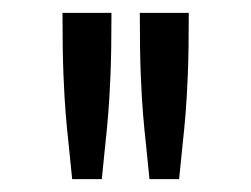

<svg xmlns="http://www.w3.org/2000/svg" viewBox="-20 -685 390 298"><path d="M77 -665H153Q153 -605 151.5 -569Q150 -533 148 -508.5Q146 -484 143.5 -461.5Q141 -439 138 -407H92Q89 -439 86.5 -461.5Q84 -484 82 -508Q80 -532 78.5 -568.5Q77 -605 77 -665ZM197 -665H273Q273 -605 271.5 -569Q270 -533 268 -508.5Q266 -484 263.5 -461.5Q261 -439 258 -407H212Q209 -439 206.5 -461.5Q204 -484 202 -508Q200 -532 198.5 -568.5Q197 -605 197 -665Z"/></svg>

Font: Inconsolata ExtraCondensed SemiBold
Style: Regular
Weight: 600
Width: 2
Monospace: yes
Designer: Raph Levien, Cyreal, Brenton Simpson
Foundry: Raph Levien, Cyreal, Google
Version: Version 3.001; ttfautohint (v1.8.2.53-6de2)